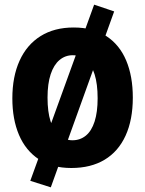

<svg xmlns="http://www.w3.org/2000/svg" viewBox="-20 -704 623 824"><path d="M470 -655 198 100 110 72 384 -684ZM399 -282Q399 -344 386 -385Q373 -426 349 -446.5Q325 -467 292 -467Q260 -467 235.5 -446.5Q211 -426 197.5 -385.5Q184 -345 184 -285Q184 -224 197 -183.5Q210 -143 234.5 -122.5Q259 -102 291 -102Q324 -102 348.5 -122Q373 -142 386 -182.5Q399 -223 399 -282ZM550 -285Q550 -190 519 -122Q488 -54 429 -18.5Q370 17 286 17Q203 17 146.5 -20.5Q90 -58 61.5 -125Q33 -192 33 -282Q33 -375 64 -443.5Q95 -512 154 -549Q213 -586 296 -586Q380 -586 436.5 -549Q493 -512 521.5 -444.5Q550 -377 550 -285Z"/></svg>

Font: Yaldevi
Style: Bold
Weight: 700
Designer: Sol Matas, Rajitha Manaperi, Kosala Senevirathne
Foundry: Mooniak
Version: Version 1.100